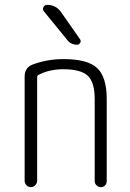

<svg xmlns="http://www.w3.org/2000/svg" viewBox="-20 -775 540 795"><path d="M82 -26.4V-458Q82 -495.1 115.2 -507.8Q175.8 -530.3 242.2 -530.3Q342.8 -530.3 382.3 -493.2Q421.9 -456.1 421.9 -365.2V-25.4Q421.9 -14.6 415 -7.3Q408.2 0 398.4 0Q387.7 0 379.9 -7.3Q372.1 -14.6 372.1 -25.4V-365.2Q372.1 -433.6 343.8 -460.9Q315.4 -488.3 242.2 -488.3Q182.6 -488.3 137.7 -463.9Q133.8 -460.9 133.8 -456.1V-26.4Q133.8 -16.6 126 -8.3Q118.2 0 107.9 0Q97.7 0 89.8 -7.8Q82 -15.6 82 -26.4ZM175.8 -754.9Q210.9 -754.9 232.4 -725.6L311.5 -612.3Q316.4 -605.5 312 -597.7Q307.6 -589.8 299.8 -589.8Q272.5 -589.8 257.8 -610.4L162.1 -727.5Q155.3 -735.4 159.7 -745.1Q164.1 -754.9 174.8 -754.9Z"/></svg>

Font: Rounded-L Mgen+ 1mn light
Style: Regular
Weight: 200
Designer: [Source Han Sans]
Ryoko NISHIZUKA  (kana & ideographs); Paul D. Hunt (Latin, Greek & Cyrillic); Wenlong ZHANG  (bopomofo
Version: Version 1.059.20150602